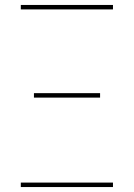

<svg xmlns="http://www.w3.org/2000/svg" viewBox="-20 -755 540 775"><path d="M64 -717V-735H436V-717ZM117 -361V-379H384V-361ZM64 0V-18H436V0Z"/></svg>

Font: Iosevka SS18 Thin
Style: Regular
Weight: 100
Monospace: yes
Designer: Belleve Invis
Foundry: Belleve Invis
Version: Version 25.1.1; ttfautohint (v1.8.4)